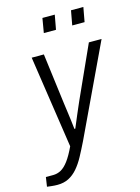

<svg xmlns="http://www.w3.org/2000/svg" viewBox="-173 -795 764 1051"><g transform="rotate(-15 209.0 -269.0)"><path d="M19 183Q2 183 -15 181Q-32 179 -40 178L-32 125H9Q33 125 54 113.5Q75 102 96 74Q117 46 140 -3L62 -526H131L168 -237Q171 -216 174.5 -189.5Q178 -163 181.5 -136.5Q185 -110 187 -89H192Q198 -103 205.5 -121Q213 -139 221.5 -159Q230 -179 238.5 -198.5Q247 -218 254 -234L386 -526H458L215 -12Q194 31 174.5 67Q155 103 132.5 129Q110 155 82.5 169Q55 183 19 183ZM161 -639 175 -721H245L230 -639ZM322 -639 337 -721H407L392 -639Z"/></g></svg>

Font: Archivo SemiCondensed Light
Style: Italic
Weight: 300
Width: 4
Italic angle: -10°
Designer: Hector Gatti
Foundry: Omnibus-Type
Version: Version 2.001